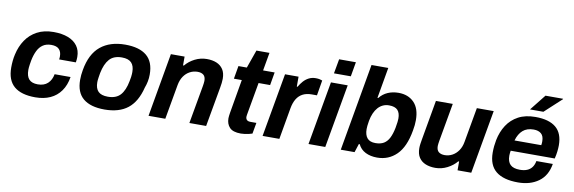

<svg xmlns="http://www.w3.org/2000/svg" viewBox="-52 -1137 4675 1565"><g transform="rotate(10 2285.0 -355.0)"><path d="M267.8 12Q151.1 12 92.2 -38.3Q33.3 -88.6 33.3 -193.6Q33.3 -221.4 36 -249.1Q38.7 -276.8 44.8 -302.7Q59.8 -371.2 95.4 -424.1Q130.9 -477 188.2 -507.7Q245.5 -538.4 324.5 -538.4Q394.2 -538.4 444.3 -519.1Q494.4 -499.8 521.6 -462.6Q548.8 -425.5 548.8 -371.2Q548.8 -360.4 547.8 -348.8Q546.8 -337.2 544.8 -326H406.6Q407.6 -332.7 408.1 -339.1Q408.6 -345.5 408.6 -352.1Q408.6 -389.4 388.2 -410.5Q367.9 -431.6 323.8 -431.6Q282.5 -431.6 254.6 -412.6Q226.7 -393.7 209.9 -359.2Q193 -324.7 183.9 -278.7Q180.2 -258 178 -243.1Q175.8 -228.3 174.9 -217.6Q174 -207 174 -198.1Q174 -146.2 197.1 -120.9Q220.3 -95.6 269.4 -95.6Q321.5 -95.6 351.9 -123.8Q382.3 -151.9 391.3 -200.9H523.1Q512.2 -131.9 478.2 -84.1Q444.3 -36.3 391.1 -12.2Q338 12 267.8 12Z M840.4 12Q724.7 12 664.2 -38.2Q603.8 -88.4 603.8 -192.3Q603.8 -211.8 605.7 -232.6Q607.6 -253.3 611.6 -274.5Q635.1 -410.1 713.3 -474.3Q791.4 -538.4 917.4 -538.4Q1034.1 -538.4 1094.7 -488.1Q1155.2 -437.8 1155.2 -332.9Q1155.2 -302.8 1149.7 -275.3Q1144.3 -247.8 1134 -220.9Q1104.4 -100.9 1032.8 -44.5Q961.3 12 840.4 12ZM849.7 -95.6Q917.6 -95.6 953 -134.6Q988.4 -173.6 1002.9 -251.4Q1007.3 -273.1 1009.2 -287.1Q1011 -301.1 1011.5 -310.8Q1012 -320.4 1012 -328.6Q1012 -378.9 987.4 -404.8Q962.8 -430.8 908.1 -430.8Q840.4 -430.8 805.3 -391Q770.1 -351.3 754.9 -274.8Q751.2 -253.3 749 -238.8Q746.8 -224.3 745.9 -214.8Q745 -205.2 745 -197.1Q745 -146 770 -120.8Q795 -95.6 849.7 -95.6Z M1203.9 0 1296.1 -526.4H1409.6V-453.5H1416.6Q1447.6 -491.1 1494.2 -514.8Q1540.9 -538.4 1593.1 -538.4Q1638.9 -538.4 1673.2 -524.2Q1707.6 -509.9 1727.4 -480Q1747.3 -450 1747.3 -401.9Q1747.3 -385 1745 -366.7Q1742.7 -348.4 1739.1 -327.9L1680.7 0H1542L1598 -315.7Q1599.7 -327.7 1601.4 -338.6Q1603.1 -349.4 1603.1 -358.9Q1603.1 -393.5 1585.2 -408.1Q1567.3 -422.7 1536.1 -422.7Q1502.5 -422.7 1472.6 -406.9Q1442.7 -391.1 1422.2 -361.3Q1401.7 -331.4 1393.7 -288.1L1342.7 0Z M1969.2 12Q1903.5 12 1876.1 -17.4Q1848.8 -46.7 1848.8 -92.9Q1848.8 -101.7 1850.2 -113Q1851.7 -124.3 1854 -139.9L1902 -418.8H1836.7L1855.2 -526.4H1924.7L1977.7 -676.3H2085.7L2059.3 -526.4H2154.9L2136.4 -418.8H2040.8L1995.3 -161.6Q1994 -156.4 1992.5 -145.5Q1991 -134.7 1991 -131.1Q1991 -114.5 2000.5 -105Q2010 -95.6 2030.8 -95.6H2079.7L2063.4 -4.4Q2051.9 -0.2 2035.4 3.5Q2018.8 7.2 2001.4 9.6Q1984.1 12 1969.2 12Z M2147.9 0 2240.9 -526.4H2352.8V-444.1H2359Q2373.9 -470.2 2392.9 -491.6Q2412 -513 2436.9 -525.8Q2461.9 -538.7 2494.3 -538.7Q2512.7 -538.7 2526.9 -535.4Q2541.1 -532.2 2548.1 -529L2527 -402.7H2483.3Q2441.1 -402.7 2410.2 -386.9Q2379.4 -371.1 2360.2 -339.9Q2340.9 -308.7 2332.4 -260.8L2286.7 0Z M2632.3 -603.3 2653.9 -723.4H2792.7L2771.8 -603.3ZM2527.9 0 2620.9 -526.4H2759.7L2666.7 0Z M3096.9 12Q3041.9 12 3000.6 -8.6Q2959.3 -29.2 2939.3 -71.1H2932.3L2909.2 0H2795.1L2921.9 -723.4H3060.7L3016.1 -468H3022.3Q3050.7 -503.5 3090.7 -521Q3130.8 -538.4 3179.4 -538.4Q3259.7 -538.4 3307.9 -488.9Q3356.2 -439.4 3356.2 -343.1Q3356.2 -324.1 3354.2 -302.2Q3352.2 -280.3 3347.4 -255.8Q3323.6 -117.9 3257.7 -52.9Q3191.9 12 3096.9 12ZM3063.2 -102.1Q3105.4 -102.1 3132.7 -118.5Q3159.9 -135 3176.8 -168.5Q3193.7 -202.1 3203.7 -252.7Q3209.5 -285 3211.5 -302.3Q3213.5 -319.7 3213.5 -331.4Q3213.5 -377.7 3191.7 -401Q3169.9 -424.3 3120.2 -424.3Q3093 -424.3 3070.2 -413.7Q3047.4 -403.2 3029.7 -383.4Q3012 -363.6 2999.5 -335.2Q2987 -306.9 2980.7 -271.4Q2976.2 -244.4 2974.7 -229.3Q2973.2 -214.2 2973.2 -202.3Q2973.2 -154.2 2994.8 -128.2Q3016.4 -102.1 3063.2 -102.1Z M3578.2 12.2Q3533.3 12.2 3498.1 -2Q3462.9 -16.3 3443.1 -46.2Q3423.2 -76.2 3423.2 -124.3Q3423.2 -141.4 3425.9 -159.6Q3428.6 -177.8 3432.1 -198.3L3489.8 -526.2H3629.3L3573.3 -209.8Q3571.5 -197.7 3569.9 -187.4Q3568.2 -177 3568.2 -167.3Q3568.2 -132.9 3586.5 -118.2Q3604.8 -103.5 3635.9 -103.5Q3669.7 -103.5 3699.1 -119.3Q3728.5 -135.1 3749.5 -165.4Q3770.4 -195.8 3777.5 -238.1L3828.6 -526.2H3968.1L3875.1 0.2H3761.7V-72.7H3754.7Q3724.7 -36.1 3677.5 -12Q3630.4 12.2 3578.2 12.2Z M4262.7 12Q4142.3 12 4080.4 -38Q4018.6 -88 4018.6 -192.9Q4018.6 -219.6 4021.2 -246Q4023.9 -272.3 4028.7 -296.8Q4042.9 -367.5 4078.1 -421.8Q4113.3 -476.2 4171.3 -507.3Q4229.2 -538.4 4313 -538.4Q4424.4 -538.4 4481.9 -490.8Q4539.4 -443.1 4539.4 -343.4Q4539.4 -321.9 4536.2 -293.3Q4533 -264.6 4525 -232.3H4160.4Q4158.6 -221.4 4157.5 -210.9Q4156.4 -200.4 4156.4 -190.9Q4156.4 -141.1 4181.3 -116.7Q4206.2 -92.3 4261 -92.3Q4294.7 -92.3 4319.6 -102.4Q4344.6 -112.5 4360.2 -133.5Q4375.8 -154.6 4381.4 -185.7H4517.3Q4501.3 -87 4432.8 -37.5Q4364.3 12 4262.7 12ZM4176.6 -320.1H4398Q4399.7 -329 4400.2 -337.3Q4400.7 -345.7 4400.7 -352Q4400.7 -395.8 4378.1 -415.3Q4355.5 -434.9 4315.6 -434.9Q4260.1 -434.9 4226.4 -405.4Q4192.7 -376 4176.6 -320.1ZM4257 -591.2 4361.9 -723.4H4507.4L4507.7 -720.2L4367.8 -591.2Z"/></g></svg>

Font: Archivo Variable SemiBold
Style: Italic
Weight: 600
Italic angle: -10°
Designer: Hector Gatti
Foundry: Omnibus-Type
Version: Version 2.001